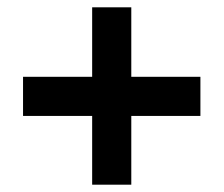

<svg xmlns="http://www.w3.org/2000/svg" viewBox="-20 -616 612 525"><path d="M339 -406H528V-299H339V-111H232V-299H43V-406H232V-596H339Z"/></svg>

Font: Noto Sans Balinese
Style: Regular
Weight: 400
Designer: Aditya Bayu, David Williams
Foundry: David Williams
Version: Version 2.003